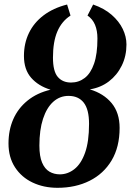

<svg xmlns="http://www.w3.org/2000/svg" viewBox="-20 -840 595 870"><path d="M240.5 11Q178 11 127.5 -13Q77 -37 47.8 -82.2Q18.5 -127.5 18.5 -190Q18.5 -250.5 40.2 -300Q62 -349.5 104.8 -384.2Q147.5 -419 209 -433.5Q153.5 -450.5 121 -487.8Q88.5 -525 88.5 -586.5Q88.5 -643.5 111 -690.2Q133.5 -737 177.2 -770.2Q221 -803.5 284 -819.5L299.5 -769.5Q259.5 -743.5 239.8 -697.2Q220 -651 220 -579Q220 -517 241.8 -491.5Q263.5 -466 302 -466Q337 -466 364 -486.8Q391 -507.5 406.2 -551.5Q421.5 -595.5 421.5 -665.5Q421.5 -701.5 410.5 -727.8Q399.5 -754 376.5 -769.5L402 -819.5Q452.5 -802 486 -772.8Q519.5 -743.5 536.2 -708.8Q553 -674 553 -638.5Q553 -586 531.8 -542.8Q510.5 -499.5 473.5 -471.2Q436.5 -443 387 -435Q449.5 -416.5 485.8 -372.8Q522 -329 522 -260.5Q522 -174 485.8 -113.2Q449.5 -52.5 386 -20.8Q322.5 11 240.5 11ZM251 -50Q287 -50 317.2 -73.8Q347.5 -97.5 365.5 -148Q383.5 -198.5 383.5 -279Q383.5 -344 359.5 -374.8Q335.5 -405.5 290.5 -405.5Q251 -405.5 221.2 -378.8Q191.5 -352 175 -301.8Q158.5 -251.5 158.5 -180.5Q158.5 -131.5 170.8 -103Q183 -74.5 204 -62.2Q225 -50 251 -50Z"/></svg>

Font: Merriweather 24pt
Style: Bold Italic
Weight: 700
Italic angle: -7.8°
Designer: Eben Sorkin
Foundry: Eben Sorkin
Version: Version 2.101